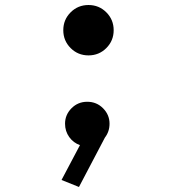

<svg xmlns="http://www.w3.org/2000/svg" viewBox="-20 -568 750 766"><path d="M333 -347Q291 -347 261.8 -376.2Q232.5 -405.5 232.5 -447.5Q232.5 -489.5 261.8 -518.8Q291 -548 333 -548Q375 -548 404.2 -518.8Q433.5 -489.5 433.5 -447.5Q433.5 -405.5 404.2 -376.2Q375 -347 333 -347ZM417 -74.5Q417 -43 398.5 -19L295 178L225.5 150L299 11Q273 2 256.2 -21.2Q239.5 -44.5 239.5 -74.5Q239.5 -110 265.2 -136Q291 -162 328 -162Q365.5 -162 391.2 -136Q417 -110 417 -74.5Z"/></svg>

Font: League Mono SemiBold
Style: Regular
Weight: 600
Width: 6
Designer: Tyler Finck
Foundry: The League of Moveable Type / Tyler Finck
Version: Version 2.300;RELEASE